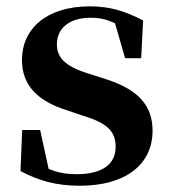

<svg xmlns="http://www.w3.org/2000/svg" viewBox="-20 -572 539 608"><path d="M232.3 16.2C378.7 16.2 463.1 -51.5 463.1 -158.3C463.1 -236.2 419.5 -288 315.9 -321.1L259.8 -339.1C183.5 -362.6 160.2 -391.5 160.2 -431.8C160.2 -482.7 200 -515.8 266.8 -515.8C311.2 -515.8 339.7 -503.8 380 -477V-507.8L337.6 -521.5L376.1 -387.7H427.1L433.1 -507.2C377 -536.5 328.7 -551.9 264.2 -551.9C126.4 -551.9 49.5 -480 49.5 -382C49.5 -300.5 101.7 -251.5 188.7 -223.9L244.5 -204.9C325.1 -180.9 346.2 -151.4 346.2 -107.2C346.2 -51.4 303.2 -20.4 222.8 -20.4C168.7 -20.4 132.1 -33.6 89.6 -62V-26L137.6 -20.6L107.1 -160.4H50.2L44.9 -30.3C102.2 0.3 158.9 16.2 232.3 16.2Z"/></svg>

Font: Source Han Serif CN VF
Style: Regular
Weight: 250
Designer: Ryoko NISHIZUKA 西塚涼子 (kana & ideographs); Frank Grießhammer (Latin, Greek & Cyrillic); Wenlong ZHANG 张文龙 (bopomofo); San
Foundry: Adobe
Version: Version 2.002;hotconv 1.1.0;makeotfexe 2.6.0